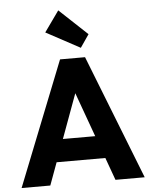

<svg xmlns="http://www.w3.org/2000/svg" viewBox="-63 -1035 855 1086"><g transform="rotate(-5 364.5 -491.5)"><path d="M15 0 295 -706H437L714 0H548L336 -586H393L178 0ZM174 -128V-256H559V-128ZM418 -761 225 -865 309 -983 468 -834Z"/></g></svg>

Font: Outfit-Bold
Style: Bold
Weight: 700
Designer: Rodrigo Fuenzalida
Foundry: fragTYPE
Version: Version 1.000